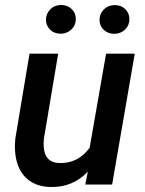

<svg xmlns="http://www.w3.org/2000/svg" viewBox="-20 -745 584 775"><path d="M334.5 -52.2Q274.4 11.7 184.1 9.8Q132.8 8.8 98.9 -15.6Q64.9 -40 50.5 -83.7Q36.1 -127.4 42 -186.5L99.1 -528.3H214.8L157.2 -185.1Q155.3 -167 156.7 -149.9Q161.6 -89.4 217.8 -86.9Q294.4 -84 341.8 -148.4L408.2 -528.3H523.9L432.6 0H324.2ZM225.6 -725.1Q252 -725.1 269 -708.7Q286.1 -692.4 286.1 -668.5Q286.1 -643.6 269 -626.7Q252 -609.9 226.1 -608.9Q198.7 -608.9 182.1 -625.5Q165.5 -642.1 165.5 -665.5Q165.5 -689 182.1 -706.5Q198.7 -724.1 225.6 -725.1ZM441.9 -724.6Q469.2 -724.6 485.8 -708Q502.4 -691.4 502.4 -668Q502.4 -643.1 485.4 -626.2Q468.3 -609.4 442.4 -608.4Q415.5 -608.4 398.7 -624.5Q381.8 -640.6 381.8 -665Q381.8 -689.5 398.7 -706.5Q415.5 -723.6 441.9 -724.6Z"/></svg>

Font: RobotoDraft Medium
Style: Italic
Weight: 500
Italic angle: -12°
Version: Version 2.001152; 2014